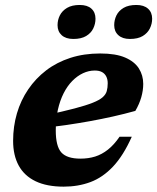

<svg xmlns="http://www.w3.org/2000/svg" viewBox="-20 -720 618 754"><path d="M352 -443Q328.5 -443 306 -432.5Q283.5 -422 264 -402.2Q244.5 -382.5 230 -354Q215.5 -325.5 207.2 -288.8Q199 -252 199 -208Q199 -145.5 221 -121.2Q243 -97 296 -97Q327 -97 353.5 -105.2Q380 -113.5 404 -132.5Q428 -151.5 449.5 -183H497.5Q464.5 -109 424 -66Q383.5 -23 335.2 -5Q287 13 230 13Q164 13 119.8 -8.2Q75.5 -29.5 53.5 -69.8Q31.5 -110 31.5 -167Q31.5 -223.5 46.5 -274.8Q61.5 -326 90.8 -369Q120 -412 161.5 -443.8Q203 -475.5 256.5 -492.8Q310 -510 373.5 -510Q434.5 -510 471.5 -494Q508.5 -478 525.5 -451Q542.5 -424 542.5 -390.5Q542.5 -365 534.8 -338Q527 -311 511.5 -284.5Q468.5 -272.5 423.8 -262.5Q379 -252.5 333.5 -244.2Q288 -236 243.5 -229.5Q199 -223 157 -218L160 -267.5Q228.5 -282.5 273.2 -294.2Q318 -306 344.2 -316.5Q370.5 -327 383 -338Q395.5 -349 399.2 -362.2Q403 -375.5 403 -393Q403 -408.5 397.2 -419.8Q391.5 -431 380.5 -437Q369.5 -443 352 -443ZM268 -567Q238.5 -567 222.2 -581.8Q206 -596.5 206 -621Q206 -641.5 215 -659.5Q224 -677.5 243.2 -689Q262.5 -700.5 293 -700.5Q323 -700.5 339 -686Q355 -671.5 355 -646.5Q355 -626.5 346.2 -608.2Q337.5 -590 318.2 -578.5Q299 -567 268 -567ZM490 -567Q461 -567 444.8 -581.8Q428.5 -596.5 428.5 -621Q428.5 -641.5 437.2 -659.5Q446 -677.5 465.2 -689Q484.5 -700.5 515.5 -700.5Q545 -700.5 561.2 -686Q577.5 -671.5 577.5 -646.5Q577.5 -626.5 568.5 -608.2Q559.5 -590 540.5 -578.5Q521.5 -567 490 -567Z"/></svg>

Font: Newsreader 9pt
Style: Bold Italic
Weight: 700
Italic angle: -17°
Designer: Hugues Gentile
Foundry: Production Type
Version: Version 1.003